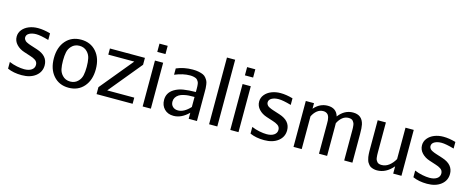

<svg xmlns="http://www.w3.org/2000/svg" viewBox="-38 -1449 5237 2140"><g transform="rotate(15 2581.0 -379.0)"><path d="M443.8 -159.2Q443.8 -83 383.3 -35.4Q322.8 12.2 223.1 12.2Q128.9 12.2 59.1 -19V-96.2Q102.5 -77.6 149.4 -68.4Q196.3 -59.1 232.9 -59.1Q286.6 -59.1 317.9 -80.8Q349.1 -102.5 349.1 -139.2Q349.1 -156.7 341.8 -170.4Q334.5 -184.1 319.8 -193.4Q305.2 -202.6 293.5 -207.8Q281.7 -212.9 262.2 -219.2L186 -244.1Q130.9 -261.7 95 -300Q59.1 -338.4 59.1 -389.2Q59.1 -434.1 87.6 -469.2Q116.2 -504.4 163.3 -523.2Q210.4 -542 267.1 -542Q332 -542 409.2 -520V-443.8Q313 -471.2 264.2 -471.2Q217.3 -471.2 185.1 -453.9Q152.8 -436.5 152.8 -404.8Q152.8 -393.1 158.4 -383.1Q164.1 -373 171.1 -366.5Q178.2 -359.9 191.7 -353.3Q205.1 -346.7 213.6 -343.5Q222.2 -340.3 237.8 -335L314.9 -310.1Q443.8 -268.6 443.8 -159.2Z M855 -433.1Q819.8 -471.2 763.7 -471.2Q708 -471.2 672.9 -433.1Q644.5 -403.3 635.7 -362.5Q627 -321.8 627 -265.1Q627 -208.5 635.7 -167.7Q644.5 -127 672.9 -97.2Q708 -59.1 763.7 -59.1Q819.8 -59.1 855 -97.2Q883.3 -127 892.1 -167.7Q900.9 -208.5 900.9 -265.1Q900.9 -321.8 892.1 -362.5Q883.3 -403.3 855 -433.1ZM763.7 -542Q873 -542 939.5 -466.6Q1005.9 -391.1 1005.9 -265.1Q1005.9 -139.6 939.7 -63.7Q873.5 12.2 763.7 12.2Q654.8 12.2 588.4 -63.5Q522 -139.2 522 -265.1Q522 -390.6 587.9 -466.3Q653.8 -542 763.7 -542Z M1501.5 0H1085.4V-80.1L1397.5 -459H1097.7V-529.8H1501.5V-450.2L1189.5 -70.8H1501.5Z M1711.9 -629.9H1617.2V-725.1H1711.9ZM1711.9 0H1617.2V-529.8H1711.9Z M2051.8 -542Q2091.8 -542 2122.6 -535.4Q2153.3 -528.8 2173.3 -519.5Q2193.4 -510.3 2207.3 -492.2Q2221.2 -474.1 2228.3 -459.7Q2235.4 -445.3 2239 -419.4Q2242.7 -393.6 2243.2 -377.9Q2243.7 -362.3 2243.7 -333V0H2148.4V-69.8Q2065.4 12.2 1974.6 12.2Q1908.7 12.2 1868.7 -28.6Q1828.6 -69.3 1828.6 -133.8Q1828.6 -215.8 1901.9 -261.2Q1947.8 -289.6 2006.6 -298.8Q2065.4 -308.1 2148.4 -309.1V-349.1Q2148.4 -366.2 2147.9 -376.5Q2147.5 -386.7 2145.3 -401.1Q2143.1 -415.5 2138.9 -424.3Q2134.8 -433.1 2126.7 -443.1Q2118.7 -453.1 2107.2 -458.5Q2095.7 -463.9 2078.4 -467.5Q2061 -471.2 2038.6 -471.2Q1957 -471.2 1863.8 -432.1V-504.9Q1949.7 -542 2051.8 -542ZM2148.4 -136.2V-252Q2107.4 -252 2082.3 -250.5Q2057.1 -249 2025.4 -241.9Q1993.7 -234.9 1971.7 -221.2Q1923.8 -189.5 1923.8 -139.2Q1923.8 -103 1947 -81.1Q1970.2 -59.1 2008.8 -59.1Q2077.1 -59.1 2148.4 -136.2Z M2478.5 0H2383.8V-770H2478.5Z M2723.1 -629.9H2628.4V-725.1H2723.1ZM2723.1 0H2628.4V-529.8H2723.1Z M3241.7 -159.2Q3241.7 -83 3181.2 -35.4Q3120.6 12.2 3021 12.2Q2926.8 12.2 2856.9 -19V-96.2Q2900.4 -77.6 2947.3 -68.4Q2994.1 -59.1 3030.8 -59.1Q3084.5 -59.1 3115.7 -80.8Q3147 -102.5 3147 -139.2Q3147 -156.7 3139.6 -170.4Q3132.3 -184.1 3117.7 -193.4Q3103 -202.6 3091.3 -207.8Q3079.6 -212.9 3060.1 -219.2L2983.9 -244.1Q2928.7 -261.7 2892.8 -300Q2856.9 -338.4 2856.9 -389.2Q2856.9 -434.1 2885.5 -469.2Q2914.1 -504.4 2961.2 -523.2Q3008.3 -542 3064.9 -542Q3129.9 -542 3207 -520V-443.8Q3110.8 -471.2 3062 -471.2Q3015.1 -471.2 2982.9 -453.9Q2950.7 -436.5 2950.7 -404.8Q2950.7 -393.1 2956.3 -383.1Q2961.9 -373 2969 -366.5Q2976.1 -359.9 2989.5 -353.3Q3002.9 -346.7 3011.5 -343.5Q3020 -340.3 3035.6 -335L3112.8 -310.1Q3241.7 -268.6 3241.7 -159.2Z M3942.9 -346.2Q3942.9 -365.2 3942.4 -376Q3941.9 -386.7 3939.9 -403.8Q3938 -420.9 3933.3 -430.7Q3928.7 -440.4 3920.9 -450.9Q3913.1 -461.4 3899.7 -466.3Q3886.2 -471.2 3868.7 -471.2Q3828.6 -471.2 3797.4 -445.6Q3766.1 -419.9 3745.1 -377.4Q3745.6 -361.3 3745.6 -328.1V0H3651.9V-346.2Q3651.9 -371.1 3651.1 -384Q3650.4 -397 3646 -415.3Q3641.6 -433.6 3632.8 -445.8Q3612.8 -471.2 3576.7 -471.2Q3536.6 -471.2 3505.1 -445.8Q3473.6 -420.4 3452.6 -377.4V0H3357.9V-529.8H3452.6V-465.8Q3518.6 -542 3609.9 -542Q3708.5 -542 3734.9 -452.6Q3803.2 -542 3901.9 -542Q4006.8 -542 4029.8 -439Q4037.6 -404.3 4037.6 -328.1V0H3942.9Z M4282.2 -185.1Q4282.2 -165 4282.7 -153.8Q4283.2 -142.6 4285.2 -125.2Q4287.1 -107.9 4292 -98.1Q4296.9 -88.4 4304.9 -78.4Q4313 -68.4 4326.2 -63.7Q4339.4 -59.1 4357.4 -59.1Q4403.3 -59.1 4441.9 -88.6Q4480.5 -118.2 4508.3 -167.5V-529.8H4603.5V0H4508.3V-84Q4426.8 12.2 4323.2 12.2Q4301.3 12.2 4283 7.3Q4264.6 2.4 4251.5 -4.4Q4238.3 -11.2 4227.8 -23.9Q4217.3 -36.6 4210.7 -47.6Q4204.1 -58.6 4199.5 -76.4Q4194.8 -94.2 4192.4 -106.2Q4189.9 -118.2 4189 -138.2Q4188 -158.2 4187.7 -168.5Q4187.5 -178.7 4187.5 -198.2Q4187.5 -201.7 4187.5 -203.1V-529.8H4282.2Z M5121.1 -159.2Q5121.1 -83 5060.5 -35.4Q5000 12.2 4900.4 12.2Q4806.2 12.2 4736.3 -19V-96.2Q4779.8 -77.6 4826.7 -68.4Q4873.5 -59.1 4910.2 -59.1Q4963.9 -59.1 4995.1 -80.8Q5026.4 -102.5 5026.4 -139.2Q5026.4 -156.7 5019 -170.4Q5011.7 -184.1 4997.1 -193.4Q4982.4 -202.6 4970.7 -207.8Q4959 -212.9 4939.5 -219.2L4863.3 -244.1Q4808.1 -261.7 4772.2 -300Q4736.3 -338.4 4736.3 -389.2Q4736.3 -434.1 4764.9 -469.2Q4793.5 -504.4 4840.6 -523.2Q4887.7 -542 4944.3 -542Q5009.3 -542 5086.4 -520V-443.8Q4990.2 -471.2 4941.4 -471.2Q4894.5 -471.2 4862.3 -453.9Q4830.1 -436.5 4830.1 -404.8Q4830.1 -393.1 4835.7 -383.1Q4841.3 -373 4848.4 -366.5Q4855.5 -359.9 4868.9 -353.3Q4882.3 -346.7 4890.9 -343.5Q4899.4 -340.3 4915 -335L4992.2 -310.1Q5121.1 -268.6 5121.1 -159.2Z"/></g></svg>

Font: Aurulent Sans
Style: Regular
Weight: 400
Version: Version 2007.05.04